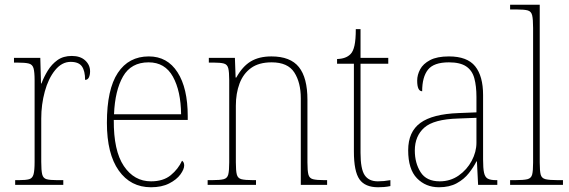

<svg xmlns="http://www.w3.org/2000/svg" viewBox="-20 -780 2402 810"><path d="M44 0V-20H59Q89 -20 103 -24Q117 -28 121.5 -44.5Q126 -61 126 -97V-441Q126 -476 121.5 -492Q117 -508 101.5 -512Q86 -516 51 -516H39V-536H150L153 -428H155Q165 -455 181.5 -482Q198 -509 222.5 -526.5Q247 -544 283 -544Q319 -544 339.5 -525Q360 -506 360 -479Q360 -464 355 -453.5Q350 -443 339 -443Q339 -481 325.5 -500Q312 -519 278 -519Q241 -519 212.5 -484Q184 -449 169 -394Q154 -339 154 -280V-97Q154 -61 158 -44.5Q162 -28 176.5 -24Q191 -20 221 -20H247V0Z M617 10Q531 10 481 -60.5Q431 -131 431 -262Q431 -403 477 -472.5Q523 -542 608 -542Q686 -542 729 -475Q772 -408 772 -290V-274H460Q459 -144 502.5 -79.5Q546 -15 617 -15Q669 -15 700.5 -41Q732 -67 748 -102Q757 -96 757 -82Q757 -66 741 -44Q725 -22 693.5 -6Q662 10 617 10ZM744 -298Q743 -396 709.5 -456.5Q676 -517 607 -517Q533 -517 499 -457.5Q465 -398 461 -298Z M856 0V-20H874Q908 -20 923.5 -24Q939 -28 943 -44Q947 -60 947 -95V-442Q947 -476 943 -492Q939 -508 924.5 -512Q910 -516 880 -516H861V-536H971L974 -453H977Q1003 -500 1038 -521Q1073 -542 1125 -542Q1205 -542 1241 -497Q1277 -452 1277 -359V-95Q1277 -60 1281 -44Q1285 -28 1300.5 -24Q1316 -20 1349 -20H1360V0H1249V-365Q1249 -432 1221.5 -474.5Q1194 -517 1126 -517Q1072 -517 1039 -493Q1006 -469 990.5 -427.5Q975 -386 975 -334V-95Q975 -60 979 -44Q983 -28 998.5 -24Q1014 -20 1048 -20H1060V0Z M1575 10Q1520 10 1496.5 -23.5Q1473 -57 1473 -141V-511H1402V-531Q1440 -532 1459 -552Q1470 -563 1475.5 -588Q1481 -613 1481 -657H1501V-536H1618V-511H1501V-135Q1501 -67 1518.5 -41Q1536 -15 1574 -15Q1600 -15 1627 -20V5Q1613 8 1600 9Q1587 10 1575 10Z M1832 10Q1776 10 1739 -28Q1702 -66 1702 -146Q1702 -224 1753.5 -261.5Q1805 -299 1915 -303L1990 -306V-371Q1990 -417 1981 -450Q1972 -483 1946.5 -500Q1921 -517 1874 -517Q1810 -517 1785.5 -486Q1761 -455 1761 -395Q1740 -395 1740 -440Q1740 -464 1752.5 -487.5Q1765 -511 1794.5 -526.5Q1824 -542 1874 -542Q1951 -542 1984.5 -500.5Q2018 -459 2018 -379V-107Q2018 -70 2022 -51.5Q2026 -33 2037.5 -26.5Q2049 -20 2073 -20H2078V0H1997L1992 -99H1990Q1978 -75 1958 -49.5Q1938 -24 1907 -7Q1876 10 1832 10ZM1835 -15Q1880 -15 1915 -39.5Q1950 -64 1970 -101.5Q1990 -139 1990 -178V-283L1913 -280Q1810 -277 1770 -241.5Q1730 -206 1730 -145Q1730 -92 1754.5 -53.5Q1779 -15 1835 -15Z M2132 0V-20H2152Q2189 -20 2205 -24Q2221 -28 2225 -43.5Q2229 -59 2229 -94V-662Q2229 -699 2225 -715.5Q2221 -732 2206.5 -736Q2192 -740 2162 -740H2132V-760H2257V-94Q2257 -59 2261 -43.5Q2265 -28 2281.5 -24Q2298 -20 2334 -20H2355V0Z"/></svg>

Font: Noto Serif Georgian SemiCondensed Thin
Style: Regular
Weight: 100
Width: 4
Designer: Monotype Design Team, Akaki Razmadze
Foundry: Google LLC
Version: Version 2.003; ttfautohint (v1.8.4.7-5d5b)